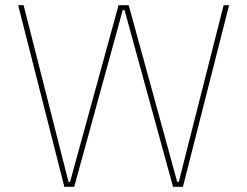

<svg xmlns="http://www.w3.org/2000/svg" viewBox="-20 -720 953 740"><path d="M228 0H266L453 -681H460L647 0H685L863 -700H842L669 -19H663L476 -700H437L250 -19H244L71 -700H50Z"/></svg>

Font: Fixel Variable
Style: Regular
Weight: 100
Width: 3
Designer: AlfaBravo + MacPaw
Foundry: Kyrylo Tkachov, Marchela Mozhyna, Serhii Makarenko, Maria Weinstein, Zakhar Kryvoshyya
Version: Version 1.211